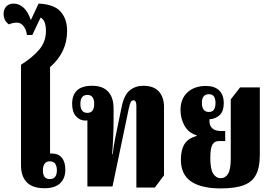

<svg xmlns="http://www.w3.org/2000/svg" viewBox="-35 -1039 1518 1070"><path d="M213 10Q146 10 114 -23.5Q82 -57 82 -118V-678Q147 -719 184 -763Q221 -807 221 -866Q221 -893 214.5 -912.5Q208 -932 191 -941L145 -844H115Q112 -872 97 -892.5Q82 -913 58 -913Q48 -913 35 -910Q22 -907 15 -903Q-1 -914 -8 -929.5Q-15 -945 -15 -961Q-15 -987 0 -1003Q15 -1019 41 -1019Q70 -1019 95 -997.5Q120 -976 137 -927L180 -1019Q267 -1015 303 -974Q339 -933 339 -867Q339 -747 244 -665V-183Q253 -185 271 -182Q297 -178 313 -155.5Q329 -133 329 -92Q329 -45 300 -17.5Q271 10 213 10ZM242 -41Q282 -41 282 -90Q282 -113 272.5 -126.5Q263 -140 242 -140Q223 -140 213.5 -126.5Q204 -113 204 -90Q204 -41 242 -41Z M725 6V-449Q725 -480 709 -480Q699 -480 693.5 -470Q688 -460 682 -431L592 0H452V-368Q446 -367 441 -367Q410 -367 388.5 -391Q367 -415 367 -461Q367 -509 394 -535Q421 -561 479 -561Q537 -561 567.5 -528.5Q598 -496 598 -434V-374Q598 -334 596 -280.5Q594 -227 590 -180H593Q598 -225 607 -269Q616 -313 625 -356L642 -439Q656 -510 688 -535.5Q720 -561 763 -561Q822 -561 850.5 -529Q879 -497 879 -443V-62L828 6ZM452 -410Q490 -410 490 -460Q490 -510 452 -510Q413 -510 413 -460Q413 -410 452 -410Z M1195 11Q1086 11 1029.5 -28Q973 -67 973 -149Q973 -202 992.5 -235Q1012 -268 1061 -281V-285Q1015 -299 993 -339Q971 -379 971 -426Q971 -488 1009.5 -524Q1048 -560 1113 -560Q1160 -560 1186 -535.5Q1212 -511 1212 -463Q1212 -420 1190 -398.5Q1168 -377 1132 -374Q1131 -358 1135.5 -343.5Q1140 -329 1154.5 -319Q1169 -309 1198 -309H1220V-253H1184Q1161 -253 1149 -233.5Q1137 -214 1137 -158Q1137 -97 1153 -71.5Q1169 -46 1195 -46Q1221 -46 1236 -70.5Q1251 -95 1251 -156V-485L1303 -552H1413V-176Q1413 -107 1392 -66Q1371 -25 1323.5 -7Q1276 11 1195 11ZM1129 -415Q1149 -415 1157.5 -428.5Q1166 -442 1166 -465Q1166 -488 1157.5 -501Q1149 -514 1129 -514Q1090 -514 1090 -465Q1090 -442 1099.5 -428.5Q1109 -415 1129 -415Z"/></svg>

Font: Noto Serif Thai ExtraCondensed Black
Style: Regular
Weight: 900
Width: 2
Designer: Monotype Design Team
Foundry: Monotype Imaging Inc.
Version: Version 2.002; ttfautohint (v1.8.4.7-5d5b)